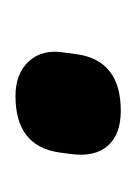

<svg xmlns="http://www.w3.org/2000/svg" viewBox="16 -390 176 248"><g transform="rotate(90 104.0 -266.0)"><path d="M104 -198Q75 -198 59 -215.5Q43 -233 48 -262L50 -277Q58 -334 123 -334Q154 -334 168.5 -317Q183 -300 179 -270L177 -255Q169 -198 104 -198Z"/></g></svg>

Font: Sofia Sans Extra Condensed
Style: Bold Italic
Weight: 700
Italic angle: -9°
Designer: Botio Nikoltchev, Ani Petrova
Foundry: lettersoup
Version: Version 4.101